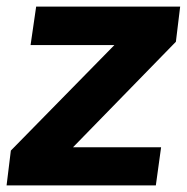

<svg xmlns="http://www.w3.org/2000/svg" viewBox="-43 -564 568 584"><path d="M-23 0H431L447 -116H179L492 -437L505 -544H67L50 -427H305L-10 -106Z"/></svg>

Font: Mluvka Bold
Style: Italic
Weight: 700
Italic angle: -8°
Designer: Modified by Jiří Krblich, Original typeface by Gumpita Rahayu
Foundry: Gumpita Rahayu & Jiří Krblich
Version: Version 2.000;Glyphs 3.1.1 (3134)